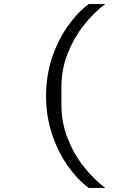

<svg xmlns="http://www.w3.org/2000/svg" viewBox="-20 -780 640 938"><path d="M205 -311Q205 -409 233.5 -495.5Q262 -582 309.5 -650Q357 -718 413 -760H494Q436 -717 387.5 -654.5Q339 -592 309.5 -516Q280 -440 280 -354V-268Q280 -183 309.5 -106.5Q339 -30 387.5 32Q436 94 494 138H413Q357 96 309.5 28Q262 -40 233.5 -127Q205 -214 205 -311Z"/></svg>

Font: Lilex Nerd Font
Style: Regular
Weight: 400
Designer: Mike Abbink, Paul van der Laan, Pieter van Rosmalen, Mikhael Khrustik
Foundry: Mikhael Khrustik
Version: Version 2.400; ttfautohint (v1.8.4.7-5d5b);Nerd Fonts 3.3.0